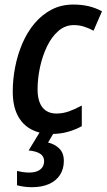

<svg xmlns="http://www.w3.org/2000/svg" viewBox="-20 -570 461 831"><path d="M203.1 9.8Q151.9 9.8 114.3 -10.5Q76.7 -30.8 55.9 -71.5Q35.2 -112.3 35.2 -173.3Q35.2 -226.6 45.7 -280.3Q56.2 -334 77.1 -382.6Q98.1 -431.2 129.6 -468.8Q161.1 -506.3 203.1 -528.3Q245.1 -550.3 297.9 -550.3Q333.5 -550.3 364.3 -543Q395 -535.6 421.4 -521L384.8 -437Q366.7 -447.3 345 -454.3Q323.2 -461.4 299.8 -461.4Q261.7 -461.4 232.2 -435.5Q202.6 -409.7 182.9 -367.9Q163.1 -326.2 152.8 -277.6Q142.6 -229 142.6 -183.1Q142.6 -148.9 152.1 -125.5Q161.6 -102.1 179.9 -90.3Q198.2 -78.6 224.1 -78.6Q252 -78.6 278.8 -88.1Q305.7 -97.7 334 -113.3V-23.9Q308.1 -9.3 274.9 0.2Q241.7 9.8 203.1 9.8ZM117.7 240.2Q99.1 240.2 83 237.8Q66.9 235.4 53.7 231.9V169.9Q63.5 172.4 77.4 174.6Q91.3 176.8 106.4 176.8Q127 176.8 141.4 170.9Q155.8 165 163.3 153.8Q170.9 142.6 170.9 127Q170.9 106.9 154.3 95.7Q137.7 84.5 104 81.1L153.3 0H215.8L188 46.9Q217.3 53.7 236.8 73Q256.3 92.3 256.3 126.5Q256.3 161.6 239.5 187.3Q222.7 212.9 191.9 226.6Q161.1 240.2 117.7 240.2Z"/></svg>

Font: Open Sans SemiCondensed SemiBold
Style: Italic
Weight: 600
Width: 4
Italic angle: -12°
Designer: Monotype Design Team
Foundry: Monotype Imaging Inc.
Version: Version 3.000